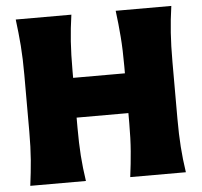

<svg xmlns="http://www.w3.org/2000/svg" viewBox="-51 -766 862 820"><g transform="rotate(-5 379.5 -356.5)"><path d="M46 0Q53.5 -56.5 57.8 -109.8Q62 -163 62 -230.5V-474Q62 -544.5 57.8 -599.5Q53.5 -654.5 46 -713H284.5Q276 -654.5 272.2 -599.5Q268.5 -544.5 268.5 -474V-443.5H490.5V-474Q490.5 -544.5 486.2 -599.5Q482 -654.5 474.5 -713H713Q704.5 -654.5 700.8 -599.5Q697 -544.5 697 -474V-230.5Q697 -163 700.8 -109.8Q704.5 -56.5 713 0H474.5Q482 -56.5 486.2 -109.8Q490.5 -163 490.5 -230.5V-273H268.5V-230.5Q268.5 -163 272.2 -109.8Q276 -56.5 284.5 0Z"/></g></svg>

Font: Commissioner Flair ExtraBold
Style: Regular
Weight: 800
Designer: Kostas Bartsokas
Foundry: Kostas Bartsokas
Version: Version 1.000; ttfautohint (v1.8.3)